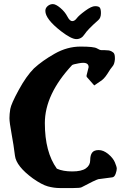

<svg xmlns="http://www.w3.org/2000/svg" viewBox="-20 -908 626 953"><path d="M467.3 -807.6Q415 -761.7 399.7 -737.8Q384.3 -713.9 359.1 -713.9Q334 -713.9 283.2 -752.9Q205.1 -813.5 205.1 -854Q205.1 -868.2 216.6 -877.9Q228 -887.7 242.4 -887.7Q256.8 -887.7 279.5 -868.7Q302.2 -849.6 314.2 -826.4Q326.2 -803.2 338.4 -803.2Q350.6 -803.2 360.8 -817.1Q371.1 -831.1 402.6 -854.2Q434.1 -877.4 452.1 -877.4Q470.2 -877.4 475.6 -869.9Q481 -862.3 481 -842.8Q481 -818.8 467.3 -807.6ZM337.9 -585Q202.6 -439.9 202.6 -296.9Q202.6 -153.3 262.2 -70.8Q292.5 -57.1 338.6 -57.1Q384.8 -57.1 406.2 -72.3Q427.7 -87.4 427.7 -112.5Q427.7 -137.7 437.3 -150.4Q446.8 -163.1 470 -163.1Q493.2 -163.1 517.1 -143.6Q541 -124 550.3 -102.1Q559.6 -80.1 559.6 -70.8Q559.6 -61.5 554 -45.4Q548.3 -29.3 537.6 -27.8Q502.4 -23.4 467.8 -18.6Q452.1 -14.2 384.8 21.5Q377.4 25.4 342.8 25.4Q308.1 25.4 277.8 25.4Q247.6 25.4 217.5 17.1Q187.5 8.8 143.1 -22.5Q60.5 -83 54.2 -135.3Q47.9 -187.5 37.4 -244.1Q26.9 -300.8 26.9 -321.3Q26.9 -341.8 31 -366.9Q35.2 -392.1 72.8 -461.2Q110.4 -530.3 148.4 -568.4Q189.5 -606.4 251.5 -641.6Q313.5 -676.8 379.9 -676.8Q446.3 -676.8 460.9 -668Q475.6 -659.2 482.9 -659.2H497.6L520.5 -657.7L525.9 -656.2Q531.2 -655.3 541.5 -647.9Q550.3 -641.6 550.3 -620.6Q550.3 -617.7 550.3 -614.3V-613.8Q548.3 -589.4 538.8 -578.9Q529.3 -568.4 512.7 -541Q495.1 -513.7 475.6 -502.9L447.8 -483.9L412.6 -523.9L411.1 -525.4Q409.7 -526.9 409.7 -531.2Q409.7 -532.2 409.7 -533.7L419.9 -574.7Q419.9 -596.2 392.6 -596.2Q383.3 -596.2 371.1 -593.8Q343.3 -588.9 337.9 -585Z"/></svg>

Font: Drukaatie burti
Style: Bold
Weight: 700
Version: Version 0.14